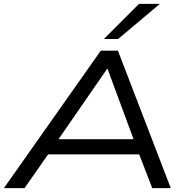

<svg xmlns="http://www.w3.org/2000/svg" viewBox="-29 -965 965 985"><path d="M-9 0 488 -705H576L847 0H752L674 -202L718 -173H178L238 -202L97 0ZM520 -611 256 -229 223 -251H697L664 -230L523 -611ZM504 -765 684 -945H791L577 -765Z"/></svg>

Font: Nunito Sans 10pt Expanded
Style: Italic
Weight: 400
Width: 7
Italic angle: -9°
Designer: Vernon Adams
Foundry: Vernon Adams
Version: Version 3.101;gftools[0.9.27]